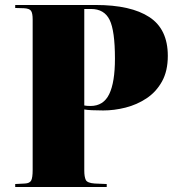

<svg xmlns="http://www.w3.org/2000/svg" viewBox="-20 -750 716 770"><path d="M41 0V-12L80 -14Q99 -15 105 -26Q111 -37 111 -69V-672Q111 -697 104.5 -706.5Q98 -716 76 -717L41 -718V-730H364Q505 -730 579 -681.5Q653 -633 653 -526Q653 -465 629.5 -423Q606 -381 567.5 -355.5Q529 -330 483.5 -318.5Q438 -307 394 -307Q340 -307 318 -311V-66Q318 -41 324 -28.5Q330 -16 360 -14L408 -12V0ZM343 -325Q395 -325 418 -372.5Q441 -420 441 -515Q441 -627 419.5 -670.5Q398 -714 345 -714H318V-327Q328 -325 343 -325Z"/></svg>

Font: Literata 72pt ExtraBold
Style: Regular
Weight: 800
Designer: Latin by Veronika Burian and Jose Scaglione. Greek by Irene Vlachou. Cyrillic by Vera Evstafieva.
Foundry: TypeTogether
Version: Version 3.002